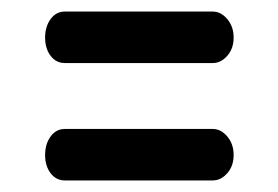

<svg xmlns="http://www.w3.org/2000/svg" viewBox="-20 -420 481 332"><path d="M92 -311Q77 -311 67.5 -323.5Q58 -336 58 -355Q58 -374 67.5 -387Q77 -400 92 -400H348Q362 -400 373 -387Q384 -374 384 -355Q384 -336 373 -323.5Q362 -311 348 -311ZM92 -108Q77 -108 67.5 -120.5Q58 -133 58 -152Q58 -171 67.5 -184Q77 -197 92 -197H348Q362 -197 373 -184Q384 -171 384 -152Q384 -133 373 -120.5Q362 -108 348 -108Z"/></svg>

Font: Dosis ExtraLight SemiBold
Style: Regular
Weight: 600
Version: Version 3.001; ttfautohint (v1.8.2)